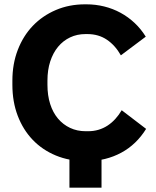

<svg xmlns="http://www.w3.org/2000/svg" viewBox="-20 -732 720 887"><path d="M375.2 12.2H381.6Q425.2 12.2 465.1 2.3Q505 -7.6 540.1 -26.5Q575.2 -45.4 604.1 -73.2Q633 -101 655 -136.6L542.2 -222.8Q529.4 -200.8 512.8 -182.6Q496.2 -164.4 476.9 -151.8Q457.6 -139.2 435.1 -132.5Q412.6 -125.8 387.2 -125.8H375.6Q336.4 -125.8 303.9 -141.1Q271.4 -156.4 247.9 -184.2Q224.4 -212 211.8 -251.5Q199.2 -291 199.2 -340V-359.4Q199.2 -408.8 212.1 -448.3Q225 -487.8 248.3 -515.9Q271.6 -544 303.9 -559.3Q336.2 -574.6 375 -574.6H383.6Q435.2 -574.6 473.7 -548.6Q512.2 -522.6 538.4 -476.4L653.4 -562.6Q631.4 -598.2 601.8 -626Q572.2 -653.8 536.8 -673Q501.4 -692.2 461.5 -702.1Q421.6 -712 379 -712H372.6Q299.4 -712 237.8 -685.6Q176.2 -659.2 131.7 -612.8Q87.2 -566.4 62.2 -501.6Q37.2 -436.8 37.2 -359.4V-340.4Q37.2 -262 61.8 -197.4Q86.4 -132.8 130.9 -86.2Q175.4 -39.6 237.8 -13.7Q300.2 12.2 375.2 12.2ZM300.8 -90V135H449V-90Z"/></svg>

Font: Fixel Variable
Style: Regular
Weight: 100
Width: 3
Designer: AlfaBravo + MacPaw
Foundry: Kyrylo Tkachov, Marchela Mozhyna, Serhii Makarenko, Maria Weinstein, Zakhar Kryvoshyya
Version: Version 1.211